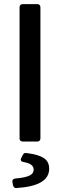

<svg xmlns="http://www.w3.org/2000/svg" viewBox="-20 -696 295 944"><path d="M91.8 0H163.1C172.9 0 178.7 -5.9 178.7 -15.6V-660.2C178.7 -669.9 172.9 -675.8 163.1 -675.8H91.8C82 -675.8 76.2 -669.9 76.2 -660.2V-15.6C76.2 -5.9 82 0 91.8 0ZM41 199.2 43.9 214.8C45.9 223.6 51.8 229.5 61.5 228.5C165 221.7 221.7 192.4 221.7 133.8C221.7 89.8 194.3 67.4 111.3 56.6C102.5 54.7 95.7 57.6 91.8 66.4L84 82C79.1 91.8 84 98.6 95.7 100.6C128.9 106.4 145.5 118.2 145.5 137.7C145.5 162.1 124 175.8 55.7 181.6C44.9 182.6 39.1 189.5 41 199.2Z"/></svg>

Font: Ed Sans Neue Medium
Style: Regular
Weight: 500
Designer: Stephen Hutchings
Version: Version 1.004;PS 001.004;hotconv 1.0.88;makeotf.lib2.5.64775